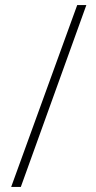

<svg xmlns="http://www.w3.org/2000/svg" viewBox="-20 -735 377 756"><path d="M320 -715H284L24 1H62Z"/></svg>

Font: Noto Sans Armenian ExtraCondensed ExtraLight
Style: Regular
Weight: 200
Width: 2
Designer: Monotype Design Team
Foundry: Monotype Imaging Inc.
Version: Version 2.008